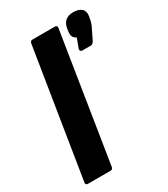

<svg xmlns="http://www.w3.org/2000/svg" viewBox="-175 -779 750 859"><g transform="rotate(-30 200.0 -349.0)"><path d="M20 0Q7 0 9 -13L114 -669Q116 -683 127 -683H242Q257 -683 254 -669L150 -13Q148 0 137 0ZM296 -529Q290 -529 287 -533.5Q284 -538 286 -544L304 -592Q279 -603 285 -635L287 -650Q296 -698 346 -698Q374 -698 388.5 -685Q403 -672 399 -648L396 -632Q394 -621 390.5 -611Q387 -601 381 -590L358 -543Q350 -529 341 -529Z"/></g></svg>

Font: Sofia Sans Condensed Black
Style: Italic
Weight: 900
Italic angle: -9°
Version: Version 4.100